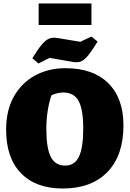

<svg xmlns="http://www.w3.org/2000/svg" viewBox="-20 -1064 741 1098"><path d="M339 14Q185 14 100 -73.5Q15 -161 15 -322Q15 -432 58.5 -510.5Q102 -589 179 -631.5Q256 -674 355 -674Q513 -674 599.5 -588Q686 -502 686 -347Q686 -175 594.5 -80.5Q503 14 339 14ZM353 -117Q407 -117 431.5 -168Q456 -219 456 -330Q456 -438 429.5 -486.5Q403 -535 342 -535Q308 -535 274 -519Q245 -431 245 -326Q245 -217 270.5 -167Q296 -117 353 -117ZM201 -921V-1044H503V-921ZM200 -701 165 -731Q197 -783 219 -809Q241 -835 261 -843Q281 -851 307 -847L439 -825L503 -855L538 -826Q506 -774 484 -747Q462 -720 442.5 -712.5Q423 -705 396 -710L264 -733Z"/></svg>

Font: Piazzolla Black
Style: Regular
Weight: 900
Designer: Juan Pablo del Peral
Foundry: Huerta Tipografica
Version: Version 1.330